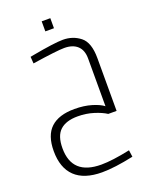

<svg xmlns="http://www.w3.org/2000/svg" viewBox="-176 -745 888 1149"><g transform="rotate(-20 268.0 -170.5)"><path d="M40 0ZM95 100Q95 271 281 271Q351 271 465 247L471 290Q350 316 270 316Q156 316 98 260.5Q40 205 40 98Q40 -2 91 -49.5Q142 -97 242 -97Q303 -97 351 -82.5Q399 -68 423 -49V-353Q423 -406 393.5 -433.5Q364 -461 310 -461Q264 -461 106 -437L103 -480L124 -484Q265 -510 319 -510Q382 -510 429 -473Q476 -436 476 -336V0H423Q394 -19 346.5 -34Q299 -49 245 -49Q171 -49 133 -14Q95 21 95 100ZM238 -657H293V-593H238Z"/></g></svg>

Font: Cairo Light
Style: Regular
Weight: 300
Designer: Mohamed Gaber, the designers of Titillium
Foundry: Kief Type Foundry
Version: Version 2.009; ttfautohint (v1.5.33-1714) -l 8 -r 50 -G 200 